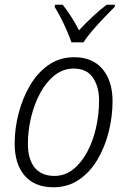

<svg xmlns="http://www.w3.org/2000/svg" viewBox="-20 -783 538 812"><path d="M206 9Q127 9 84.5 -40Q42 -89 42 -176Q42 -239 58.5 -303Q75 -367 106.5 -421Q138 -475 185 -508Q232 -541 294 -541Q371 -541 413.5 -491Q456 -441 456 -355Q456 -291 440 -226.5Q424 -162 392.5 -108.5Q361 -55 314 -23Q267 9 206 9ZM210 -39Q254 -39 288.5 -66Q323 -93 348 -139Q373 -185 386 -242Q399 -299 399 -358Q399 -416 373 -454.5Q347 -493 292 -493Q247 -493 211 -464.5Q175 -436 150 -389.5Q125 -343 111.5 -287Q98 -231 98 -175Q98 -110 126.5 -74.5Q155 -39 210 -39ZM282 -604Q275 -625 263 -653Q251 -681 237 -708Q223 -735 211 -754L213 -763H245Q262 -742 280.5 -713.5Q299 -685 314 -655Q341 -684 371.5 -712.5Q402 -741 431 -763H466L465 -754Q447 -736 421 -709Q395 -682 371 -654Q347 -626 333 -604Z"/></svg>

Font: Noto Sans SemiCondensed Light
Style: Italic
Weight: 300
Width: 4
Italic angle: -12°
Designer: Monotype Design Team
Foundry: Monotype Imaging Inc.
Version: Version 2.013; ttfautohint (v1.8.4.7-5d5b)